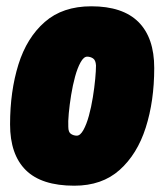

<svg xmlns="http://www.w3.org/2000/svg" viewBox="-20 -581 521 610"><path d="M216 9Q112 9 62 -40.5Q12 -90 12 -186Q12 -291 38.5 -376Q65 -461 122 -511Q179 -561 270 -561Q370 -561 420 -511Q470 -461 470 -365Q470 -260 443 -175.5Q416 -91 360 -41Q304 9 216 9ZM224 -150Q235 -150 245 -168Q255 -186 262.5 -213.5Q270 -241 275 -272Q280 -303 282.5 -330Q285 -357 285 -373Q284 -390 275.5 -395.5Q267 -401 257 -401Q246 -401 236 -383Q226 -365 218.5 -337.5Q211 -310 206 -279Q201 -248 198.5 -221Q196 -194 197 -178Q197 -161 205.5 -155.5Q214 -150 224 -150Z"/></svg>

Font: Georama SemiCondensed Black
Style: Italic
Weight: 900
Width: 4
Italic angle: -9°
Designer: Jean-Baptiste Levee
Foundry: Production Type
Version: Version 1.000